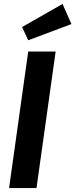

<svg xmlns="http://www.w3.org/2000/svg" viewBox="-20 -953 382 973"><path d="M165 0H26L123 -692H262ZM342 -831 123 -749 92 -816 297 -933Z"/></svg>

Font: Fira Sans Condensed SemiBold
Style: Italic
Weight: 600
Width: 3
Italic angle: -8°
Designer: bBox Type GmbH & Carrois Corporate GbR & Edenspiekermann AG
Foundry: bBox Type GmbH & Carrois Corporate GbR & Edenspiekermann AG
Version: Version 4.301